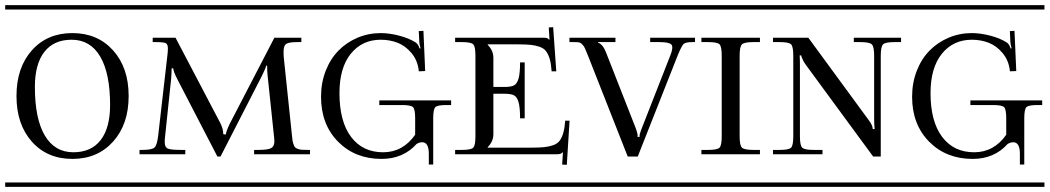

<svg xmlns="http://www.w3.org/2000/svg" viewBox="-29 -728 4089 748"><path d="M-8.8 -708H516.1V-690.9H-8.8ZM-8.8 -17.1H516.1V0H-8.8ZM399.9 -318.8Q399.9 -442.4 361.3 -507.8Q322.8 -573.2 250 -573.2Q180.7 -573.2 143.8 -525.9Q106.9 -478.5 106.9 -389.2Q106.9 -265.6 145.5 -200.2Q184.1 -134.8 256.8 -134.8Q326.2 -134.8 363 -182.1Q399.9 -229.5 399.9 -318.8ZM95 -176.3Q35.2 -243.7 35.2 -354Q35.2 -464.4 95 -531.7Q154.8 -599.1 252.9 -599.1Q351.1 -599.1 411.6 -531.7Q472.2 -464.4 472.2 -354Q472.2 -243.7 411.6 -176.3Q351.1 -108.9 252.9 -108.9Q154.8 -108.9 95 -176.3Z M565.9 -581.1H654.8L829.1 -249Q840.8 -226.1 840.8 -205.1L851.1 -204.1Q851.1 -214.8 866.7 -247.1L1040 -581.1H1145V-564H1128.9Q1096.7 -564 1086.2 -557.1Q1075.7 -550.3 1075.7 -525.9Q1075.7 -511.7 1076.7 -502.9L1107.9 -205.1Q1109.4 -189 1110.6 -180.9Q1111.8 -172.9 1115 -164.6Q1118.2 -156.2 1121.3 -153.3Q1124.5 -150.4 1131.8 -147.7Q1139.2 -145 1147.7 -144.5Q1156.2 -144 1170.9 -144H1178.7V-127H960.9V-144H978Q1014.6 -144 1027.3 -150.9Q1040 -157.7 1040 -178.2Q1040 -186 1039.1 -190.9L1013.7 -432.1Q1011.7 -449.7 1011.7 -472.2H1007.8Q1007.8 -466.3 991.7 -433.1L830.1 -118.2H817.9L660.6 -421.9Q646 -450.7 646 -461.9H639.6Q639.6 -445.3 637.7 -420.9L613.8 -192.9Q612.8 -186 612.8 -173.8Q612.8 -154.3 624.8 -149.2Q636.7 -144 674.8 -144H692.9V-127H514.6V-144H525.9Q563.5 -144 573.5 -153.8Q583.5 -163.6 587.9 -205.1L624 -520Q625 -527.8 625 -540Q625 -555.7 616.7 -559.8Q608.4 -564 579.1 -564H565.9ZM497.1 -708H1196.8V-690.9H497.1ZM497.1 -17.1H1196.8V0H497.1Z M1177.7 -708H1737.3V-690.9H1177.7ZM1177.7 -17.1H1737.3V0H1177.7ZM1588.4 -203.1V-267.1Q1588.4 -302.2 1580.1 -310.5Q1571.8 -318.8 1536.6 -318.8H1448.7V-336.9H1728.5V-318.8H1710.4Q1675.3 -318.8 1667 -310.5Q1658.7 -302.2 1658.7 -267.1V-86.9H1641.6V-128.9Q1641.6 -173.8 1615.7 -173.8Q1604.5 -173.8 1593.8 -167Q1541.5 -108.9 1457.5 -108.9Q1354.5 -108.9 1288.1 -176Q1221.7 -243.2 1221.7 -351.1Q1221.7 -405.8 1240 -452.4Q1258.3 -499 1289.8 -531Q1321.3 -563 1364 -581.1Q1406.7 -599.1 1454.6 -599.1Q1487.3 -599.1 1526.1 -589.1Q1564.9 -579.1 1591.3 -562Q1600.6 -555.2 1605.5 -539.1L1609.4 -540Q1604.5 -557.1 1604.5 -564.9L1602.5 -606.9L1620.6 -607.9L1627.4 -451.2L1602.5 -450.2V-452.1Q1598.1 -492.7 1574.2 -521.2Q1550.3 -549.8 1519.8 -561.5Q1489.3 -573.2 1454.6 -573.2Q1381.8 -573.2 1337.6 -518.6Q1293.5 -463.9 1293.5 -365.2Q1293.5 -254.9 1338.6 -194.8Q1383.8 -134.8 1463.4 -134.8Q1540.5 -134.8 1588.4 -203.1Z M1744.1 -581.1H2085Q2097.2 -581.1 2101.3 -579.8Q2105.5 -578.6 2110.8 -573.2H2111.8L2108.9 -621.1L2126 -622.1L2138.2 -450.2H2120.1Q2118.2 -479 2112.8 -497.6Q2107.4 -516.1 2098.9 -527.8Q2090.3 -539.6 2074 -545.4Q2057.6 -551.3 2038.8 -553.2Q2020 -555.2 1989.3 -555.2H1871.1V-553.2Q1893.1 -531.2 1893.1 -502.9V-389.2H1936Q1960.9 -389.2 1972.9 -395Q1984.9 -400.9 1991 -421.4Q1997.1 -441.9 1997.1 -484.9H2015.1V-267.1H1997.1Q1997.1 -310.1 1991 -330.6Q1984.9 -351.1 1972.9 -356.9Q1960.9 -362.8 1936 -362.8H1893.1V-205.1Q1893.1 -176.8 1871.1 -154.8V-152.8H2042Q2072.8 -152.8 2091.6 -154.8Q2110.4 -156.7 2126.7 -162.6Q2143.1 -168.5 2151.6 -180.2Q2160.2 -191.9 2165.5 -210.4Q2170.9 -229 2172.9 -257.8H2189.9L2179.2 -85.9L2161.1 -86.9L2164.1 -134.8H2163.1Q2158.2 -129.9 2153.3 -128.4Q2148.4 -127 2136.2 -127H1744.1V-144H1771Q1806.2 -144 1814.7 -152.8Q1823.2 -161.6 1823.2 -196.8V-511.2Q1823.2 -546.4 1814.7 -555.2Q1806.2 -564 1771 -564H1744.1ZM1718.3 -708H2225.1V-690.9H1718.3ZM1718.3 -17.1H2225.1V0H1718.3Z M2171.9 -708H2696.8V-690.9H2171.9ZM2171.9 -17.1H2696.8V0H2171.9ZM2300.8 -562Q2319.3 -555.7 2331.5 -524.9L2446.8 -231Q2457.5 -201.2 2454.6 -196.8V-194.8H2462.9V-196.8Q2460.4 -200.7 2472.7 -231.9L2582.5 -512.2Q2595.2 -543.9 2586.9 -554Q2578.6 -564 2540.5 -564H2503.9V-581.1H2678.7V-564H2667.5Q2641.6 -564 2633.8 -556.2Q2626 -548.3 2610.8 -511.2L2455.6 -118.2H2416.5L2261.7 -511.2Q2252.9 -532.2 2249.8 -539.8Q2246.6 -547.4 2239.7 -554.7Q2232.9 -562 2225.8 -563Q2218.8 -564 2204.6 -564H2189.5V-581.1H2368.7V-564H2300.8Z M2677.7 -708H2974.6V-690.9H2677.7ZM2677.7 -17.1H2974.6V0H2677.7ZM2703.6 -127V-144H2730.5Q2765.6 -144 2774.2 -152.8Q2782.7 -161.6 2782.7 -196.8V-511.2Q2782.7 -546.4 2774.2 -555.2Q2765.6 -564 2730.5 -564H2703.6V-581.1H2931.6V-564H2905.8Q2870.6 -564 2861.6 -555.2Q2852.5 -546.4 2852.5 -511.2V-196.8Q2852.5 -161.6 2861.6 -152.8Q2870.6 -144 2905.8 -144H2931.6V-127Z M2956.5 -708H3507.3V-690.9H2956.5ZM2956.5 -17.1H3507.3V0H2956.5ZM2982.4 -581.1H3120.1L3354.5 -261.2Q3371.1 -239.7 3371.1 -225.1H3378.4Q3376.5 -244.6 3376.5 -267.1V-511.2Q3376.5 -546.4 3367.4 -555.2Q3358.4 -564 3323.2 -564H3297.4V-581.1H3481.4V-564H3455.6Q3420.4 -564 3411.4 -555.2Q3402.3 -546.4 3402.3 -511.2V-118.2H3372.6L3111.3 -474.1Q3105.5 -481.9 3100.8 -490.7Q3096.2 -499.5 3094.2 -504.9Q3092.3 -510.3 3092.3 -512.2H3086.4Q3087.4 -501 3087.4 -470.2V-196.8Q3087.4 -161.6 3096.2 -152.8Q3105 -144 3140.1 -144H3175.3V-127H2982.4V-144H3009.3Q3044.4 -144 3053 -152.8Q3061.5 -161.6 3061.5 -196.8V-511.2Q3061.5 -546.4 3053 -555.2Q3044.4 -564 3009.3 -564H2982.4Z M3480.5 -708H4040V-690.9H3480.5ZM3480.5 -17.1H4040V0H3480.5ZM3891.1 -203.1V-267.1Q3891.1 -302.2 3882.8 -310.5Q3874.5 -318.8 3839.4 -318.8H3751.5V-336.9H4031.2V-318.8H4013.2Q3978 -318.8 3969.7 -310.5Q3961.4 -302.2 3961.4 -267.1V-86.9H3944.3V-128.9Q3944.3 -173.8 3918.5 -173.8Q3907.2 -173.8 3896.5 -167Q3844.2 -108.9 3760.3 -108.9Q3657.2 -108.9 3590.8 -176Q3524.4 -243.2 3524.4 -351.1Q3524.4 -405.8 3542.7 -452.4Q3561 -499 3592.5 -531Q3624 -563 3666.7 -581.1Q3709.5 -599.1 3757.3 -599.1Q3790 -599.1 3828.9 -589.1Q3867.7 -579.1 3894 -562Q3903.3 -555.2 3908.2 -539.1L3912.1 -540Q3907.2 -557.1 3907.2 -564.9L3905.3 -606.9L3923.3 -607.9L3930.2 -451.2L3905.3 -450.2V-452.1Q3900.9 -492.7 3877 -521.2Q3853 -549.8 3822.5 -561.5Q3792 -573.2 3757.3 -573.2Q3684.6 -573.2 3640.4 -518.6Q3596.2 -463.9 3596.2 -365.2Q3596.2 -254.9 3641.4 -194.8Q3686.5 -134.8 3766.1 -134.8Q3843.3 -134.8 3891.1 -203.1Z"/></svg>

Font: FoglihtenFr02
Style: Regular
Weight: 500
Version: Version 0.68